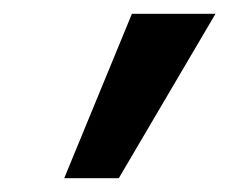

<svg xmlns="http://www.w3.org/2000/svg" viewBox="-20 -720 332 278"><path d="M73 -462 171 -700H292L152 -462Z"/></svg>

Font: Rethink Sans SemiBold
Style: Italic
Weight: 600
Italic angle: -10°
Designer: The Rethink Sans project authors (Hans Thiessen). DM Sans designed by Colophon Foundry.
Foundry: Rethink Communications LLC
Version: Version 1.001